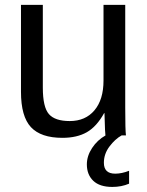

<svg xmlns="http://www.w3.org/2000/svg" viewBox="-20 -548 596 777"><path d="M401.4 -90.3Q371.1 -35.6 331.3 -12.9Q291.5 9.8 232.4 9.8Q145.5 9.8 105.2 -33.4Q64.9 -76.7 64.9 -176.3V-528.3H153.3V-193.4Q153.3 -114.3 178 -86.2Q202.6 -58.1 262.2 -58.1Q325.7 -58.1 362.3 -101.6Q398.9 -145 398.9 -222.2V-528.3H486.8V-112.8Q486.8 -20.5 489.7 0H406.7Q406.2 -2.4 405 -22.9Q403.8 -43.5 402.8 -90.3ZM502.4 195.3Q471.7 208.5 434.6 208.5Q383.3 208.5 357.4 183.6Q331.5 158.7 331.5 117.2Q331.5 83 352.8 50.8Q374 18.6 407.2 0H472.2Q445.8 14.6 423.1 44.7Q400.4 74.7 400.4 110.8Q400.4 154.8 446.3 154.8Q472.7 154.8 502.4 143.1Z"/></svg>

Font: Arimo
Style: Regular
Weight: 400
Designer: Steve Matteson
Foundry: Monotype Imaging Inc.
Version: Version 1.33